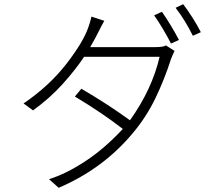

<svg xmlns="http://www.w3.org/2000/svg" viewBox="-20 -843 1040 913"><path d="M409 -619H720Q757 -619 769 -627L810 -601Q806 -593 801 -581.5Q796 -570 793 -562Q762 -465 719 -376Q676 -287 614 -213Q472 -41 259 50L213 9Q294 -16 386 -76.5Q478 -137 564 -230Q463 -308 336 -384L367 -421Q492 -348 598 -271Q703 -418 739 -573H380Q338 -510 277.5 -443Q217 -376 137 -318L92 -351Q215 -435 295.5 -539Q376 -643 400 -713Q409 -737 415 -764L476 -744Q461 -718 450 -695Q434 -662 409 -619ZM713 -770 750 -787Q769 -760 791.5 -723Q814 -686 831 -653L793 -636Q778 -666 755.5 -704Q733 -742 713 -770ZM815 -806 851 -823Q872 -796 896 -758Q920 -720 935 -690L897 -673Q861 -746 815 -806Z"/></svg>

Font: LXGW 975 Gothic SC 200W
Style: Regular
Weight: 200
Version: Version 2.01;February 25, 2021